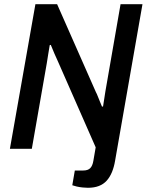

<svg xmlns="http://www.w3.org/2000/svg" viewBox="-20 -706 696 911"><path d="M397 185Q386 185 371.5 183.5Q357 182 344 179Q331 176 323 173L335 103H375Q397 103 408 92Q419 81 423 57L434 -7L256 -412Q249 -426 238.5 -451Q228 -476 221 -493L216 -492Q213 -475 209 -450Q205 -425 202 -406L131 0H27L148 -686H251L435 -269Q439 -262 444 -249Q449 -236 454.5 -223Q460 -210 464 -200L469 -201Q471 -216 474.5 -236.5Q478 -257 480 -272L552 -686H656L526 57Q521 87 511 111Q501 135 486 151.5Q471 168 449 176.5Q427 185 397 185Z"/></svg>

Font: Archivo SemiCondensed Medium
Style: Italic
Weight: 500
Width: 4
Italic angle: -10°
Designer: Hector Gatti
Foundry: Omnibus-Type
Version: Version 2.001